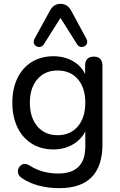

<svg xmlns="http://www.w3.org/2000/svg" viewBox="-20 -788 624 997"><path d="M94 137Q73 124 73 102Q73 87 83.5 75Q94 63 109 63Q119 63 129 69Q169 94 206 103.5Q243 113 282 113Q423 113 423 -27V-106Q402 -63 357.5 -37.5Q313 -12 258 -12Q193 -12 144.5 -42.5Q96 -73 70 -128Q44 -183 44 -255Q44 -326 70 -381Q96 -436 144.5 -466Q193 -496 258 -496Q314 -496 358 -471Q402 -446 422 -403V-447Q422 -494 468 -494Q489 -494 500.5 -482Q512 -470 512 -447V-39Q512 189 288 189Q232 189 182 176Q132 163 94 137ZM423 -255Q423 -332 384 -377Q345 -422 279 -422Q213 -422 174 -376.5Q135 -331 135 -255Q135 -178 174 -132Q213 -86 279 -86Q345 -86 384 -131.5Q423 -177 423 -255ZM433 -571Q433 -559 424 -551.5Q415 -544 404 -544Q390 -544 381 -557L294 -695L207 -557Q198 -544 184 -544Q172 -544 163.5 -551.5Q155 -559 155 -571Q155 -579 159 -586L239 -732Q258 -768 294 -768Q331 -768 350 -732L429 -586Q433 -579 433 -571Z"/></svg>

Font: SN Pro
Style: Regular
Weight: 400
Designer: Tobias Whetton
Foundry: Supernotes
Version: Version 1.003